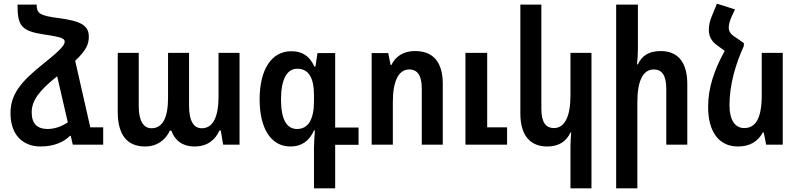

<svg xmlns="http://www.w3.org/2000/svg" viewBox="-20 -785 4334 1042"><path d="M375 0H540V-94H470L388 -455C448 -512 462 -545 462 -586C462 -644 424 -671 297 -687C196 -700 179 -712 179 -760H75C75 -645 95 -617 218 -598C317 -584 331 -575 331 -559C331 -543 317 -520 220 -443C86 -337 37 -269 37 -170C37 -52 105 10 200 10C276 10 328 -16 360 -48H364L375 0ZM152 -175C152 -239 192 -293 290 -371V-372L348 -121C311 -96 272 -85 238 -85C184 -85 152 -112 152 -175Z M767 10C832 10 878 -25 902 -76H910C927 -26 968 10 1036 10C1108 10 1150 -29 1171 -77H1178L1191 0H1280V-498H1166V-262C1166 -152 1137 -89 1075 -89C1033 -89 1006 -125 1006 -212V-498H892V-254C892 -145 862 -89 802 -89C760 -89 733 -127 733 -208V-498H619V-177C619 -51 672 10 767 10Z M1684 237H1799V1H1926V-93H1799V-497H1703L1692 -424H1686C1660 -481 1621 -507 1561 -507C1451 -507 1389 -404 1389 -246C1389 -87 1451 10 1556 10C1616 10 1658 -19 1684 -77H1689C1686 -37 1684 -1 1684 20ZM1592 -85C1537 -85 1505 -135 1505 -245C1505 -354 1537 -412 1593 -412C1654 -412 1684 -365 1684 -268V-236C1684 -135 1652 -85 1592 -85Z M1997 0H2112V-231C2112 -347 2144 -408 2201 -408C2246 -408 2269 -375 2269 -304V0H2383V-329C2383 -452 2328 -508 2232 -508C2170 -508 2126 -479 2104 -432H2100L2087 -497H1997ZM2506 0H2732V-94H2624V-498H2506Z M3190 237V-498H3076V-267C3076 -151 3044 -90 2986 -90C2942 -90 2918 -122 2918 -194V-760H2804V-169C2804 -47 2860 10 2950 10C3015 10 3054 -19 3076 -66H3080C3078 -41 3076 -16 3076 8V237Z M3442 -760H3324V237H3439V-231C3439 -347 3470 -408 3528 -408C3573 -408 3596 -375 3596 -303V0H3710V-329C3710 -452 3655 -508 3566 -508C3501 -508 3463 -482 3442 -436H3437C3440 -464 3442 -492 3442 -519Z M4017 -551 3974 -581C3944 -599 3935 -615 3935 -635C3935 -651 3940 -671 3949 -691L3969 -734L3871 -765L3843 -697C3833 -673 3827 -650 3827 -624C3827 -585 3842 -560 3876 -536L3913 -509C3856 -405 3823 -308 3823 -205C3823 -69 3882 10 3985 10C4052 10 4094 -19 4120 -66H4125L4138 0H4228V-498H4114V-267C4114 -142 4080 -90 4019 -90C3967 -90 3939 -137 3939 -213C3939 -327 3972 -436 4017 -536Z"/></svg>

Font: Noto Sans Armenian Condensed SemiBold
Style: Regular
Weight: 600
Width: 3
Designer: Monotype Design Team
Foundry: Monotype Imaging Inc.
Version: Version 2.008